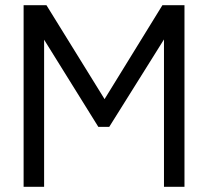

<svg xmlns="http://www.w3.org/2000/svg" viewBox="-20 -720 802 740"><path d="M71 0V-700H159L383 -338L606 -700H691V0H612V-568L401 -231H359L150 -567V0Z"/></svg>

Font: Georama ExtraCondensed Thin
Style: Regular
Weight: 400
Version: Version 1.001